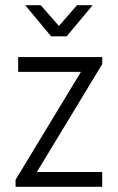

<svg xmlns="http://www.w3.org/2000/svg" viewBox="-20 -720 454 740"><path d="M374 0V-57H122L374 -473V-500H50V-443H292L40 -27V0ZM337 -700H277L207 -620L137 -700H77L177 -580H237Z"/></svg>

Font: Abel
Style: Regular
Weight: 400
Designer: Matthew Desmond
Foundry: Matthew Desmond
Version: Version 1.002